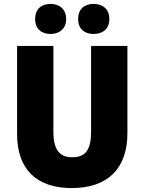

<svg xmlns="http://www.w3.org/2000/svg" viewBox="-20 -948 735 978"><path d="M159 -851C159 -800 192 -775 237 -775C282 -775 317 -801 317 -851C317 -902 282 -928 237 -928C192 -928 159 -903 159 -851ZM378 -851C378 -801 410 -775 457 -775C503 -775 537 -801 537 -851C537 -902 503 -928 457 -928C411 -928 378 -903 378 -851ZM629 -269V-714H444V-278C444 -184 415 -147 348 -147C284 -147 252 -184 252 -277V-714H67V-265C67 -87 165 10 345 10C533 10 629 -94 629 -269Z"/></svg>

Font: Noto Sans Devanagari UI SemiCondensed Black
Style: Regular
Weight: 900
Width: 4
Designer: Jelle Bosma - Monotype Design Team
Foundry: Monotype Imaging Inc.
Version: Version 2.004